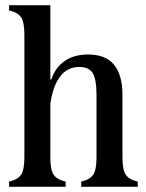

<svg xmlns="http://www.w3.org/2000/svg" viewBox="-20 -720 561 740"><path d="M15 0V-20Q49 -28 61.5 -47Q74 -66 74 -114V-586Q74 -634 61.5 -653Q49 -672 15 -680V-700H88H174V-114Q174 -66 186.5 -47Q199 -28 233 -20V0H160H88ZM293 0V-20Q327 -28 339.5 -47Q352 -66 352 -114V-353Q352 -414 337.5 -438Q323 -462 285 -462Q239 -462 210.5 -423.5Q182 -385 173 -312H152V-414H178Q193 -460 229.5 -485Q266 -510 319 -510Q387 -510 419.5 -470.5Q452 -431 452 -354V-114Q452 -66 464.5 -47Q477 -28 511 -20V0H438H366Z"/></svg>

Font: RL Madena Variable
Style: Regular
Weight: 400
Designer: I Kadek Wantara Putra
Foundry: Roughlines ID
Version: Version 1.000;Glyphs 3.1.2 (3151)